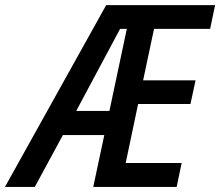

<svg xmlns="http://www.w3.org/2000/svg" viewBox="-82 -734 865 754"><path d="M-62.5 0 335 -713.9H762.7L743.2 -620.6H522.9L480 -418.5H686L666 -325.7H460.4L411.6 -93.8H631.3L611.8 0H284.2L327.6 -203.6H165L54.7 0ZM217.3 -298.3H347.7L416 -620.6H389.6Z"/></svg>

Font: Open Sans SemiCondensed SemiBold
Style: Italic
Weight: 600
Width: 4
Italic angle: -12°
Designer: Monotype Design Team
Foundry: Monotype Imaging Inc.
Version: Version 3.000